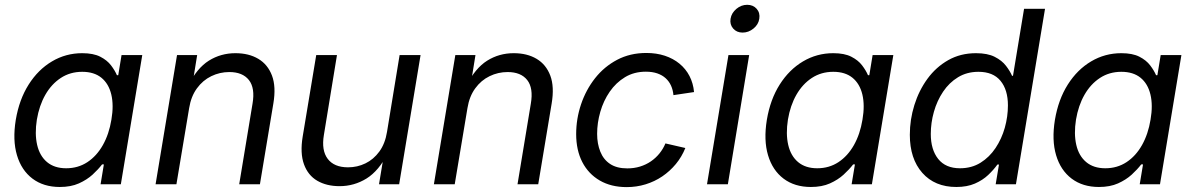

<svg xmlns="http://www.w3.org/2000/svg" viewBox="-20 -764 4946 796"><path d="M228 11.2Q160.6 11.2 114.7 -23.4Q68.8 -58.1 50.3 -120.6Q31.7 -183.1 45.4 -267.1Q59.6 -351.6 98.9 -413.6Q138.2 -475.6 195.6 -509.5Q252.9 -543.5 320.8 -543.5Q367.2 -543.5 395.8 -528.8Q424.3 -514.2 440.4 -492.9Q456.5 -471.7 464.8 -452.1H470.2L483.9 -535.6H569.8L481 0H397L410.6 -82.5H403.3Q387.2 -61.5 363.8 -40Q340.3 -18.6 307.1 -3.7Q273.9 11.2 228 11.2ZM254.4 -66.4Q303.7 -66.4 342.3 -91.8Q380.9 -117.2 406.5 -162.6Q432.1 -208 441.9 -268.1Q452.1 -327.6 441.4 -372.3Q430.7 -417 400.4 -441.7Q370.1 -466.3 320.8 -466.3Q271 -466.3 232.2 -440.9Q193.4 -415.5 168 -371.1Q142.6 -326.7 132.8 -268.1Q123.5 -209 134 -163.3Q144.5 -117.7 175 -92Q205.6 -66.4 254.4 -66.4Z M764.2 -315.9 711.4 0H625L713.9 -535.6H797.4L776.4 -405.8L759.8 -408.7Q796.4 -481.4 845.9 -512.5Q895.5 -543.5 956.1 -543.5Q1011.7 -543.5 1051 -520Q1090.3 -496.6 1107.7 -450.4Q1125 -404.3 1113.3 -335L1057.6 0H971.7L1026.9 -334Q1038.1 -398.9 1012 -432.1Q985.8 -465.3 930.7 -465.3Q891.1 -465.3 856 -448.2Q820.8 -431.2 796.4 -397.7Q772 -364.3 764.2 -315.9Z M1387.7 7.8Q1334 7.8 1295.4 -14.6Q1256.8 -37.1 1240.2 -83Q1223.6 -128.9 1234.9 -197.8L1291 -535.6H1377L1322.8 -204.6Q1312 -140.6 1338.6 -105.5Q1365.2 -70.3 1422.9 -70.3Q1461.4 -70.3 1495.1 -86.7Q1528.8 -103 1552.7 -135.7Q1576.7 -168.5 1584.5 -217.3L1636.7 -535.6H1723.6L1634.8 0H1551.3L1572.8 -129.9H1588.4Q1550.8 -55.7 1499.5 -23.9Q1448.2 7.8 1387.7 7.8Z M1918 -315.9 1865.2 0H1778.8L1867.7 -535.6H1951.2L1930.2 -405.8L1913.6 -408.7Q1950.2 -481.4 1999.8 -512.5Q2049.3 -543.5 2109.9 -543.5Q2165.5 -543.5 2204.8 -520Q2244.1 -496.6 2261.5 -450.4Q2278.8 -404.3 2267.1 -335L2211.4 0H2125.5L2180.7 -334Q2191.9 -398.9 2165.8 -432.1Q2139.6 -465.3 2084.5 -465.3Q2044.9 -465.3 2009.8 -448.2Q1974.6 -431.2 1950.2 -397.7Q1925.8 -364.3 1918 -315.9Z M2578.1 11.7Q2513.7 11.7 2466.6 -15.6Q2419.4 -43 2394 -92.3Q2368.7 -141.6 2368.7 -208Q2368.7 -271.5 2388.9 -331.5Q2409.2 -391.6 2447 -439.7Q2484.9 -487.8 2538.6 -516.1Q2592.3 -544.4 2659.7 -544.4Q2701.2 -544.4 2736.1 -533Q2771 -521.5 2797.1 -500Q2823.2 -478.5 2838.6 -448.7Q2854 -418.9 2857.4 -382.3L2772 -369.6Q2770 -391.1 2762 -408.9Q2753.9 -426.8 2739.7 -439.7Q2725.6 -452.6 2705.1 -459.7Q2684.6 -466.8 2657.7 -466.8Q2608.9 -466.8 2571.3 -444.1Q2533.7 -421.4 2507.8 -383.8Q2481.9 -346.2 2468.8 -300.5Q2455.6 -254.9 2455.6 -209Q2455.6 -168 2468.8 -135.3Q2481.9 -102.5 2509.5 -84.2Q2537.1 -65.9 2580.6 -65.9Q2608.9 -65.9 2633.5 -73.5Q2658.2 -81.1 2678.5 -95Q2698.7 -108.9 2714.1 -127.9Q2729.5 -147 2738.8 -169.4L2821.3 -150.4Q2806.6 -113.8 2782 -84Q2757.3 -54.2 2725.6 -32.7Q2693.8 -11.2 2656.5 0.2Q2619.1 11.7 2578.1 11.7Z M2911.1 0 3000 -535.6H3085.9L2997.6 0ZM3058.6 -628.9Q3034.2 -628.9 3019.5 -645.8Q3004.9 -662.6 3008.8 -686.5Q3012.7 -710.4 3033 -727.3Q3053.2 -744.1 3077.6 -744.1Q3102.5 -744.1 3117.2 -727.3Q3131.8 -710.4 3127.9 -686.5Q3124.5 -662.6 3104 -645.8Q3083.5 -628.9 3058.6 -628.9Z M3341.8 11.2Q3274.4 11.2 3228.5 -23.4Q3182.6 -58.1 3164.1 -120.6Q3145.5 -183.1 3159.2 -267.1Q3173.3 -351.6 3212.6 -413.6Q3252 -475.6 3309.3 -509.5Q3366.7 -543.5 3434.6 -543.5Q3481 -543.5 3509.5 -528.8Q3538.1 -514.2 3554.2 -492.9Q3570.3 -471.7 3578.6 -452.1H3584L3597.7 -535.6H3683.6L3594.7 0H3510.7L3524.4 -82.5H3517.1Q3501 -61.5 3477.5 -40Q3454.1 -18.6 3420.9 -3.7Q3387.7 11.2 3341.8 11.2ZM3368.2 -66.4Q3417.5 -66.4 3456.1 -91.8Q3494.6 -117.2 3520.3 -162.6Q3545.9 -208 3555.7 -268.1Q3565.9 -327.6 3555.2 -372.3Q3544.4 -417 3514.2 -441.7Q3483.9 -466.3 3434.6 -466.3Q3384.8 -466.3 3345.9 -440.9Q3307.1 -415.5 3281.7 -371.1Q3256.3 -326.7 3246.6 -268.1Q3237.3 -209 3247.8 -163.3Q3258.3 -117.7 3288.8 -92Q3319.3 -66.4 3368.2 -66.4Z M3944.8 11.2Q3855.5 11.2 3803.7 -47.4Q3752 -106 3752 -205.1Q3752 -268.1 3770.8 -328.4Q3789.6 -388.7 3825 -437.3Q3860.4 -485.8 3911.1 -514.6Q3961.9 -543.5 4026.4 -543.5Q4074.2 -543.5 4104 -528.3Q4133.8 -513.2 4150.6 -491.2Q4167.5 -469.2 4175.8 -449.7H4179.7L4225.6 -727.5H4312.5L4191.9 0H4107.9L4121.6 -82H4115.2Q4099.6 -60.1 4076.9 -38.6Q4054.2 -17.1 4021.7 -2.9Q3989.3 11.2 3944.8 11.2ZM3960 -66.4Q4008.3 -66.4 4045.2 -89.4Q4082 -112.3 4107.4 -150.4Q4132.8 -188.5 4145.8 -234.6Q4158.7 -280.8 4158.7 -327.1Q4158.7 -391.6 4127.9 -429Q4097.2 -466.3 4036.6 -466.3Q3988.8 -466.3 3951.9 -443.8Q3915 -421.4 3889.9 -383.8Q3864.7 -346.2 3851.8 -300.5Q3838.9 -254.9 3838.9 -208.5Q3838.9 -143.6 3869.6 -105Q3900.4 -66.4 3960 -66.4Z M4536.1 11.2Q4468.8 11.2 4422.9 -23.4Q4377 -58.1 4358.4 -120.6Q4339.8 -183.1 4353.5 -267.1Q4367.7 -351.6 4407 -413.6Q4446.3 -475.6 4503.7 -509.5Q4561 -543.5 4628.9 -543.5Q4675.3 -543.5 4703.9 -528.8Q4732.4 -514.2 4748.5 -492.9Q4764.6 -471.7 4772.9 -452.1H4778.3L4792 -535.6H4877.9L4789.1 0H4705.1L4718.8 -82.5H4711.4Q4695.3 -61.5 4671.9 -40Q4648.4 -18.6 4615.2 -3.7Q4582 11.2 4536.1 11.2ZM4562.5 -66.4Q4611.8 -66.4 4650.4 -91.8Q4689 -117.2 4714.6 -162.6Q4740.2 -208 4750 -268.1Q4760.3 -327.6 4749.5 -372.3Q4738.8 -417 4708.5 -441.7Q4678.2 -466.3 4628.9 -466.3Q4579.1 -466.3 4540.3 -440.9Q4501.5 -415.5 4476.1 -371.1Q4450.7 -326.7 4440.9 -268.1Q4431.6 -209 4442.1 -163.3Q4452.6 -117.7 4483.2 -92Q4513.7 -66.4 4562.5 -66.4Z"/></svg>

Font: Inter 20pt
Style: Italic
Weight: 400
Italic angle: -9.3988°
Version: Version 4.001;git-66647c0bb